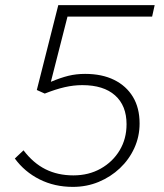

<svg xmlns="http://www.w3.org/2000/svg" viewBox="-20 -720 640 751"><path d="M265 11Q193 11 134.5 -18.5Q76 -48 38 -100L72 -132Q110 -82 158 -58Q206 -34 267 -34Q327 -34 374 -60.5Q421 -87 448 -132Q475 -177 475 -234Q475 -307 430 -347Q385 -387 302 -387Q268 -387 233 -379Q198 -371 155 -354L124 -368L208 -700H585L575 -655H244L179 -400Q217 -416 247.5 -423.5Q278 -431 313 -431Q379 -431 426.5 -407.5Q474 -384 500 -341Q526 -298 526 -237Q526 -186 505.5 -141Q485 -96 449 -62Q413 -28 366 -8.5Q319 11 265 11Z"/></svg>

Font: Red Hat Mono
Style: Italic
Weight: 300
Italic angle: -12°
Monospace: yes
Designer: Pentagram, MCKL
Foundry: Pentagram, MCKL
Version: Version 1.023